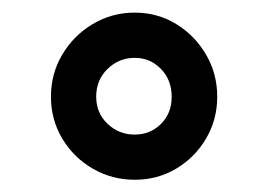

<svg xmlns="http://www.w3.org/2000/svg" viewBox="-20 -741 434 309"><path d="M62 -585.4Q62 -622.6 80.3 -653.3Q98.6 -684.1 129.4 -702.4Q160.2 -720.7 196.8 -720.7Q233.4 -720.7 263.4 -702.4Q293.5 -684.1 311.5 -653.3Q329.6 -622.6 329.6 -585.4Q329.6 -548.3 311.5 -517.8Q293.5 -487.3 263.4 -469.5Q233.4 -451.7 196.8 -451.7Q160.2 -451.7 129.4 -469.5Q98.6 -487.3 80.3 -517.8Q62 -548.3 62 -585.4ZM134.8 -585.4Q134.8 -559.1 153.1 -541.7Q171.4 -524.4 196.8 -524.4Q221.7 -524.4 239 -541.5Q256.3 -558.6 256.3 -585.4Q256.3 -612.3 239 -630.1Q221.7 -647.9 196.8 -647.9Q171.4 -647.9 153.1 -630.1Q134.8 -612.3 134.8 -585.4Z"/></svg>

Font: Roboto ExtraBold
Style: Regular
Weight: 800
Designer: Christian Robertson
Foundry: Google
Version: Version 3.009; 2024